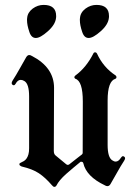

<svg xmlns="http://www.w3.org/2000/svg" viewBox="-20 -728 544 763"><path d="M363.3 -708.5Q413.1 -708.5 413.1 -664.6Q413.1 -662.6 413.1 -660.6Q413.1 -658.7 412.6 -656.2Q409.7 -629.9 379.9 -603.5Q350.1 -577.1 332.5 -577.1H332Q314 -577.1 306.2 -602.5Q297.4 -628.4 297.4 -647.9Q297.4 -650.4 297.4 -652.3Q297.4 -654.3 297.9 -656.2Q299.3 -678.2 319.8 -693.8Q339.8 -708.5 363.3 -708.5ZM153.3 -708.5Q203.1 -708.5 203.1 -664.6Q203.1 -662.6 203.1 -660.6Q203.1 -658.7 202.6 -656.2Q199.7 -629.9 169.9 -603.5Q140.1 -577.1 122.6 -577.1H122.1Q104 -577.1 96.2 -602.5Q87.4 -628.4 87.4 -647.9Q87.4 -650.4 87.4 -652.3Q87.4 -654.3 87.9 -656.2Q89.4 -678.2 109.9 -693.8Q129.9 -708.5 153.3 -708.5ZM309.1 -324.2Q309.1 -406.2 279.3 -415Q271.5 -420.9 279.3 -427.7Q322.8 -459.5 351.1 -515.6Q353 -520 357.9 -520Q362.8 -520 365.2 -515.6Q390.6 -460 439.5 -428.2Q442.9 -425.3 442.9 -421.1Q442.9 -417 439 -415Q407.7 -406.2 407.7 -329.1V-328.6V-327.1V-326.7V-325.7V-325.2V-324.7V-152.3Q407.7 -102.1 426.3 -90.8Q433.1 -85.9 439.9 -85.9Q451.2 -85.9 460.9 -101.6Q464.8 -107.4 468.8 -107.4Q470.7 -107.4 473.9 -105.2Q477.1 -103 477.1 -99.1Q477.1 -95.2 473.1 -88.9Q458.5 -66.4 445.6 -43Q432.6 -19.5 419.4 2.9Q414.6 11.7 406.7 11.7Q401.4 11.7 396.5 8.3Q323.2 -26.4 311 -79.6Q310.1 -83.5 306.9 -84.5Q303.7 -85.4 302.2 -85.4Q299.8 -85.4 298.3 -83.5Q270.5 -61 242.7 -36.6Q214.8 -11.7 204.6 8.8Q201.2 14.6 196.3 14.6Q191.4 14.6 186.5 8.3Q159.7 -22.9 134.3 -39.6Q109.4 -56.2 65.9 -66.4Q57.1 -70.3 57.1 -74.2Q57.1 -74.7 57.4 -77.1Q57.6 -79.6 63.5 -82Q69.3 -84.5 75.2 -88.1Q81.1 -91.8 85.7 -98.4Q90.3 -105 93 -114.7Q95.7 -124.5 95.7 -138.2V-344.7Q95.7 -394.5 77.1 -405.8Q69.3 -410.6 62.5 -410.6Q50.3 -410.6 42 -395Q38.6 -389.2 34.7 -389.2Q32.2 -389.2 29.3 -391.4Q26.4 -393.6 26.4 -397.9Q26.4 -401.9 30.3 -408.2Q44.4 -430.2 57.4 -453.6Q70.3 -477.1 84 -500.5Q89.4 -509.3 96.2 -509.3Q101.1 -509.3 106 -505.9H106.4Q194.8 -460 194.8 -378.9L193.8 -128.9Q193.8 -115.2 201.2 -109.9L243.2 -75.2Q246.6 -72.8 249 -72.8Q251.5 -72.8 254.4 -74.2Q274.4 -89.8 287.1 -99.9Q299.8 -109.9 305.7 -114.3Q308.6 -116.7 308.6 -120.6Z"/></svg>

Font: UnifrakturMaguntia sl
Style: Regular
Weight: 400
Designer: j. 'mach' wust, based on a font by Peter Wiegel, original typeface by Carl Albert Fahrenwaldt 1901
Version: Version 2010-11-24